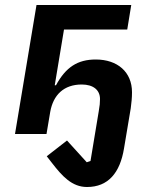

<svg xmlns="http://www.w3.org/2000/svg" viewBox="-20 -536 640 768"><path d="M328 212C413 212 460 155 476 58L503 -103C506 -125 508 -146 508 -167C508 -248 450 -298 363 -298C290 -298 243 -267 204 -195H199L236 -418H489L505 -516H126L40 0H166L181 -89C193 -156 235 -198 307 -198C353 -198 380 -176 380 -140C380 -126 379 -113 375 -91L342 108L327 113L248 26L167 89L188 116C229 169 268 212 328 212Z"/></svg>

Font: IBM Plex Mono SmBld
Style: Italic
Weight: 600
Italic angle: -9.5°
Monospace: yes
Designer: Mike Abbink, Paul van der Laan, Pieter van Rosmalen
Foundry: Bold Monday
Version: Version 2.004